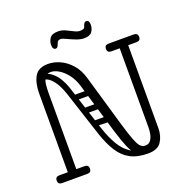

<svg xmlns="http://www.w3.org/2000/svg" viewBox="-152 -1016 1134 1167"><g transform="rotate(-20 415.0 -432.5)"><path d="M610 10Q585 10 566 2.5Q547 -5 530 -25.5Q513 -46 496.5 -86Q480 -126 460 -192L364 -516Q351 -560 326.5 -592Q302 -624 274 -641Q246 -658 222 -658Q196 -658 184 -641Q172 -624 169 -598Q166 -572 166 -545V-28Q166 -16 159 -8Q152 0 138 0Q111 0 111 -26V-557Q111 -626 135 -668Q159 -710 223 -710Q260 -710 299 -692.5Q338 -675 370.5 -638.5Q403 -602 419 -545L515 -215Q538 -137 553 -100Q568 -63 581 -52Q594 -41 610 -41Q631 -41 643 -55.5Q655 -70 660 -92Q665 -114 665 -135V-669Q665 -695 692 -695Q720 -695 720 -671V-114Q720 -64 696 -27Q672 10 610 10ZM56 0Q30 0 30 -25Q30 -50 56 -50H219Q245 -50 245 -25Q245 0 219 0ZM611 -650Q585 -650 585 -675Q585 -700 611 -700H774Q800 -700 800 -675Q800 -650 774 -650ZM356 -272Q356 -290 374 -290H468Q484 -290 484 -270Q484 -251 469 -251L374 -254Q356 -254 356 -272ZM295 -461Q295 -478 312 -478H406Q424 -478 424 -462Q424 -443 407 -443H313Q295 -443 295 -461ZM327 -366Q327 -383 344 -383H438Q455 -383 455 -364Q455 -347 438 -347H344Q327 -347 327 -366ZM162 -660Q200 -660 226.5 -639Q253 -618 270.5 -588Q288 -558 297 -530L396 -224Q416 -165 443 -119Q470 -73 510 -47Q550 -21 606 -21L610 10Q542 10 496.5 -14Q451 -38 420.5 -85.5Q390 -133 367 -201L269 -501Q260 -530 244 -559.5Q228 -589 207 -608.5Q186 -628 162 -628ZM300 -781Q280 -781 280 -811Q280 -834 293.5 -854.5Q307 -875 348 -875Q371 -875 394 -864.5Q417 -854 438 -843Q459 -832 475 -832Q484 -832 494 -834.5Q504 -837 507 -847Q511 -860 516 -867.5Q521 -875 531 -875Q549 -875 549 -845Q549 -820 535 -800.5Q521 -781 483 -781Q460 -781 432 -792Q404 -803 380 -814.5Q356 -826 346 -826Q339 -826 331.5 -822Q324 -818 321 -807Q318 -797 313 -789Q308 -781 300 -781Z"/></g></svg>

Font: Agu Display Uzo
Style: Regular
Weight: 400
Designer: Oluwaseun Badejo
Version: Version 1.103